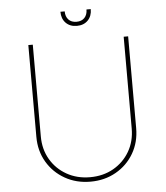

<svg xmlns="http://www.w3.org/2000/svg" viewBox="-59 -939 869 1003"><g transform="rotate(-5 375.0 -437.0)"><path d="M613.3 -727.5H636.7V-246.1Q636.7 -172.4 602.5 -114Q568.4 -55.7 509 -22Q449.7 11.7 375 11.7Q300.8 11.7 241.5 -22Q182.1 -55.7 147.7 -114Q113.3 -172.4 113.3 -246.1V-727.5H136.7V-246.1Q136.7 -178.7 167.7 -125.7Q198.7 -72.8 252.7 -42.2Q306.6 -11.7 375 -11.7Q443.8 -11.7 497.6 -42.2Q551.3 -72.8 582.3 -125.7Q613.3 -178.7 613.3 -246.1ZM375 -805.2Q338.9 -805.2 317.1 -827.4Q295.4 -849.6 295.4 -886.2H317.9Q317.9 -858.9 333 -842.8Q348.1 -826.7 375 -826.7Q401.9 -826.7 417 -842.8Q432.1 -858.9 432.1 -886.2H454.6Q454.6 -849.6 432.9 -827.4Q411.1 -805.2 375 -805.2Z"/></g></svg>

Font: Inter Tight Thin
Style: Regular
Weight: 250
Designer: Rasmus Andersson
Foundry: rsms
Version: Version 3.004